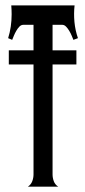

<svg xmlns="http://www.w3.org/2000/svg" viewBox="-20 -704 322 724"><path d="M85 0Q96.7 -7.8 101.6 -20.5Q106.4 -33.2 106.4 -46.4V-610.4H67.9Q59.6 -610.4 53 -603.5Q46.4 -596.7 41.3 -587.6Q36.1 -578.6 32.2 -569.1Q28.3 -559.6 25.9 -553.7L10.7 -560.1Q23.9 -602.5 23.9 -649.9Q23.9 -666.5 22.5 -683.6H261.2Q257.8 -652.8 260.7 -621.3Q263.7 -589.8 273.9 -560.1L256.8 -553.7Q254.4 -559.6 250.5 -569.1Q246.6 -578.6 241.2 -587.6Q235.8 -596.7 229.2 -603.5Q222.7 -610.4 214.8 -610.4H178.2V-46.4Q178.2 -33.2 182.9 -20.5Q187.5 -7.8 199.7 0ZM13.2 -514.2H268.1V-460.9H13.2Z"/></svg>

Font: XAYAX
Style: Regular
Weight: 400
Designer: Peter Wiegel
Foundry: Peter Wiegel
Version: Version 1.000 2009 initial release